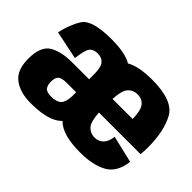

<svg xmlns="http://www.w3.org/2000/svg" viewBox="-108 -865 1136 1136"><g transform="rotate(45 459.5 -297.5)"><path d="M216 6Q127.5 6 74 -34.5Q20.5 -75 20.5 -169.5Q20.5 -273 74 -305.8Q127.5 -338.5 219 -338.5H361.5V-377.5Q361.5 -439 343 -461Q324.5 -483 289.5 -483Q256.5 -483 239.5 -464.2Q222.5 -445.5 213 -368L35 -405Q52 -485.5 88.8 -543Q125.5 -600.5 288.5 -600.5Q403 -600.5 457.5 -567.5Q516.5 -601 627 -601Q803 -601 848 -517.2Q893 -433.5 893 -298.5Q893 -265.5 890 -240.5H541.5Q546.5 -171 564 -148.5Q588 -117.5 629.5 -117.5Q658 -117.5 680.5 -137.5Q703 -157.5 709 -205L878.5 -165Q867 -67.5 802 -31Q737 5.5 629.5 5.5Q481 5.5 424.5 -53Q414.5 -43 402.5 -34.5Q343 6 216 6ZM541.5 -354.5H710Q708 -423.5 689 -449.5Q668 -478.5 627.5 -478.5Q587 -478.5 563.5 -447Q546 -424 541.5 -354.5ZM361.5 -196V-230H284.5Q240 -230 225.8 -216Q211.5 -202 211.5 -167Q211.5 -141 223.5 -124Q235.5 -107 277.5 -107Q319.5 -107 341 -128Q358.5 -145.5 361.5 -196Z"/></g></svg>

Font: Anybody ExtraBold
Style: Regular
Weight: 800
Designer: Tyler Finck
Foundry: Etcetera Type Company
Version: Version 1.010; ttfautohint (v1.8.3) -l 8 -r 50 -G 200 -x 14 